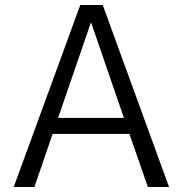

<svg xmlns="http://www.w3.org/2000/svg" viewBox="-20 -750 733 770"><path d="M35 0 302 -730H392L658 0H573L499 -213H191L118 0ZM213 -277H477L346 -658H344Z"/></svg>

Font: M PLUS 1p
Style: Regular
Weight: 400
Version: Version 1.062